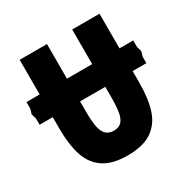

<svg xmlns="http://www.w3.org/2000/svg" viewBox="-205 -873 1014 1035"><g transform="rotate(-30 302.0 -356.0)"><path d="M52 -298V-368H-30V-407L-39 -438L-30 -468.5V-509.5H52V-725H222V-509.5H379V-725H549V-509.5H634.5V-468.5L643 -438L634.5 -407V-368H549V-298Q549 -195 526.5 -127.2Q504 -59.5 449.5 -23.2Q395 13 300 13Q206.5 13 152 -23.2Q97.5 -59.5 74.8 -127.5Q52 -195.5 52 -298ZM302 -140Q333.5 -140 350.2 -158Q367 -176 373 -211.2Q379 -246.5 379 -306V-368H222V-306Q222 -247.5 228.5 -212Q235 -176.5 252.5 -158.2Q270 -140 302 -140Z"/></g></svg>

Font: JuliaMono Black
Style: Regular
Weight: 900
Monospace: yes
Designer: cormullion
Foundry: corm
Version: Version 0.054; ttfautohint (v1.8.4)